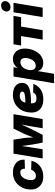

<svg xmlns="http://www.w3.org/2000/svg" viewBox="1205 -1989 988 3438"><g transform="rotate(-90 1699.0 -270.0)"><path d="M259.8 11.2Q187 11.2 134 -16.6Q81.1 -44.4 52.7 -95.2Q24.4 -146 24.4 -213.9Q24.4 -276.4 45.4 -333.7Q66.4 -391.1 106.4 -436Q146.5 -481 203.4 -507.1Q260.3 -533.2 332 -533.2Q384.3 -533.2 427.7 -518.1Q471.2 -502.9 502 -475.3Q532.7 -447.8 547.9 -409.2Q563 -370.6 558.6 -322.8L397 -317.4Q397.5 -335 394.3 -350.1Q391.1 -365.2 383.3 -376.5Q375.5 -387.7 362.8 -394Q350.1 -400.4 331.1 -400.4Q296.9 -400.4 271 -383.1Q245.1 -365.7 227.8 -337.4Q210.4 -309.1 201.9 -275.6Q193.4 -242.2 193.4 -209.5Q193.4 -181.6 201.4 -161.9Q209.5 -142.1 226.1 -131.6Q242.7 -121.1 266.6 -121.1Q286.6 -121.1 304.4 -127.4Q322.3 -133.8 336.9 -145.3Q351.6 -156.7 362.1 -172.4Q372.6 -188 378.4 -206.5L538.6 -200.7Q528.3 -152.3 503.4 -113.5Q478.5 -74.7 441.9 -46.9Q405.3 -19 359.1 -3.9Q313 11.2 259.8 11.2Z M580.1 0 666.5 -522.5H917L946.3 -333Q949.7 -307.1 951.7 -276.6Q953.6 -246.1 955.1 -214.6Q956.5 -183.1 957.8 -153.8Q959 -124.5 960.4 -101.1H932.6Q941.9 -124.5 952.6 -153.8Q963.4 -183.1 975.1 -214.6Q986.8 -246.1 999 -276.6Q1011.2 -307.1 1022.9 -333L1114.7 -522.5H1373L1286.1 0H1121.6L1149.4 -168.9Q1154.8 -201.7 1161.4 -237.3Q1168 -272.9 1174.8 -309.6Q1181.6 -346.2 1188.2 -382.3Q1194.8 -418.5 1200.7 -452.6H1219.7Q1199.7 -406.2 1177.7 -357.2Q1155.8 -308.1 1133.3 -260.3Q1110.8 -212.4 1089.4 -168.9L1002.4 0H864.7L832.5 -168.9Q825.2 -212.9 818.4 -261Q811.5 -309.1 805.7 -357.9Q799.8 -406.7 794.9 -452.6H815.4Q810.1 -418.5 804.7 -382.3Q799.3 -346.2 794.2 -309.6Q789.1 -272.9 783.4 -237.3Q777.8 -201.7 772.5 -168.9L744.6 0Z M1642.1 11.7Q1562.5 11.7 1506.1 -16.6Q1449.7 -44.9 1422.9 -100.6Q1396 -156.2 1404.8 -238.3Q1410.6 -304.2 1436 -358.4Q1461.4 -412.6 1503.4 -451.7Q1545.4 -490.7 1600.1 -512Q1654.8 -533.2 1720.2 -533.2Q1779.8 -533.2 1828.1 -514.9Q1876.5 -496.6 1905 -460.2Q1933.6 -423.8 1933.6 -368.7Q1933.6 -312 1901.1 -279.1Q1868.7 -246.1 1807.1 -230.5Q1745.6 -214.8 1658.2 -210.2Q1570.8 -205.6 1460.4 -205.6L1477.1 -307.1Q1572.3 -307.1 1631.3 -310.5Q1690.4 -314 1722.7 -320.8Q1754.9 -327.6 1766.6 -338.6Q1778.3 -349.6 1778.3 -364.7Q1778.3 -386.2 1758.8 -398.2Q1739.3 -410.2 1702.1 -410.2Q1660.2 -410.2 1634.5 -394Q1608.9 -377.9 1595.2 -351.3Q1581.5 -324.7 1576.2 -293.7Q1570.8 -262.7 1568.4 -232.9Q1565.4 -197.3 1570.1 -169.4Q1574.7 -141.6 1594.5 -126Q1614.3 -110.4 1655.8 -110.4Q1698.2 -110.4 1724.4 -126.7Q1750.5 -143.1 1760.3 -170.4L1915 -167Q1887.7 -86.4 1818.1 -37.4Q1748.5 11.7 1642.1 11.7Z M1927.7 204.1 2047.9 -522.5H2214.8L2202.6 -449.7H2204.1Q2222.7 -477.5 2246.3 -495.8Q2270 -514.2 2298.6 -523.4Q2327.1 -532.7 2360.8 -532.7Q2417.5 -532.7 2459.7 -506.3Q2502 -480 2525.4 -431.6Q2548.8 -383.3 2548.8 -316.9Q2548.8 -258.3 2531.7 -200.2Q2514.6 -142.1 2481.4 -94.5Q2448.2 -46.9 2399.4 -18.1Q2350.6 10.7 2287.1 10.7Q2249 10.7 2220.5 -1.5Q2191.9 -13.7 2173.1 -35.2Q2154.3 -56.6 2146 -84.5H2144L2096.7 204.1ZM2241.7 -123.5Q2275.9 -123.5 2301.8 -141.1Q2327.6 -158.7 2344.7 -186.8Q2361.8 -214.8 2370.6 -247.6Q2379.4 -280.3 2379.4 -311Q2379.4 -353 2360.4 -376Q2341.3 -398.9 2305.2 -398.9Q2272 -398.9 2245.6 -382.6Q2219.2 -366.2 2200.7 -339.4Q2182.1 -312.5 2172.4 -280.3Q2162.6 -248 2162.6 -216.3Q2162.6 -172.9 2183.6 -148.2Q2204.6 -123.5 2241.7 -123.5Z M2708.5 0 2772.5 -386.2H2602.5L2625.5 -522.5H3133.3L3110.8 -386.2H2941.4L2877.4 0Z M3111.8 0 3198.2 -522.5H3367.2L3280.8 0ZM3290.5 -575.7Q3251 -575.7 3229.2 -599.6Q3207.5 -623.5 3213.4 -660.2Q3219.2 -696.3 3249.3 -720.2Q3279.3 -744.1 3318.8 -744.1Q3358.4 -744.1 3380.4 -720.2Q3402.3 -696.3 3396.5 -660.2Q3390.6 -623.5 3360.6 -599.6Q3330.6 -575.7 3290.5 -575.7Z"/></g></svg>

Font: Inter 28pt ExtraBold
Style: Italic
Weight: 800
Italic angle: -9.3988°
Designer: Rasmus Andersson
Foundry: rsms
Version: Version 4.001;git-66647c0bb